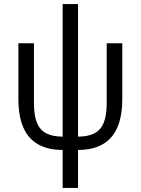

<svg xmlns="http://www.w3.org/2000/svg" viewBox="-20 -730 696 950"><path d="M290 200V12Q219 12 170 -15Q121 -42 96 -98Q71 -154 71 -241V-516H148V-218Q148 -158 163 -122Q178 -86 209.5 -70Q241 -54 290 -54V-710H366V-54Q415 -54 446.5 -70Q478 -86 493 -122Q508 -158 508 -218V-516H585V-241Q585 -154 560 -98Q535 -42 486 -15Q437 12 366 12V200Z"/></svg>

Font: IBM Plex Sans Condensed
Style: Regular
Weight: 400
Width: 3
Designer: Mike Abbink, Paul van der Laan, Pieter van Rosmalen
Foundry: Bold Monday
Version: Version 3.201